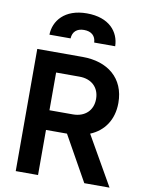

<svg xmlns="http://www.w3.org/2000/svg" viewBox="-106 -1080 872 1153"><g transform="rotate(10 330.5 -503.5)"><path d="M72 0H208V-275H336L490 0H644L473 -299C556 -333 608 -407 608 -510C608 -661 501 -745 349 -745H72ZM129 -842H258C260 -883 286 -906 329 -906C374 -906 400 -883 402 -842H530C528 -929 466 -1007 329 -1007C193 -1007 131 -926 129 -842ZM208 -395V-625H351C424 -625 472 -580 472 -510C472 -440 424 -395 351 -395Z"/></g></svg>

Font: Mluvka
Style: Bold
Weight: 700
Designer: Modified by Jiří Krblich, Original typeface by Gumpita Rahayu
Foundry: Gumpita Rahayu & Jiří Krblich
Version: Version 2.000;Glyphs 3.1.1 (3134)